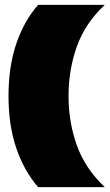

<svg xmlns="http://www.w3.org/2000/svg" viewBox="-20 -698 451 790"><path d="M137 72Q80 7 47.5 -87Q15 -181 15 -303Q15 -425 47.5 -519.5Q80 -614 137 -678H411Q330 -602 296 -506Q262 -410 262 -303Q262 -196 296 -100.5Q330 -5 411 72Z"/></svg>

Font: Kanit Black
Style: Regular
Weight: 900
Designer: Katatrad Team
Foundry: CadsonDemak
Version: Version 2.000; ttfautohint (v1.8.3)